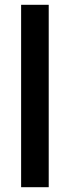

<svg xmlns="http://www.w3.org/2000/svg" viewBox="-20 -780 290 800"><path d="M183 0H68V-760H183Z"/></svg>

Font: Noto Sans Kannada Condensed SemiBold
Style: Regular
Weight: 600
Width: 3
Designer: Jelle Bosma - Monotype Design Team
Foundry: Monotype Imaging Inc.
Version: Version 2.005; ttfautohint (v1.8.4.7-5d5b)